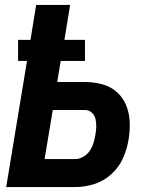

<svg xmlns="http://www.w3.org/2000/svg" viewBox="-20 -755 616 775"><path d="M5 0H284Q322 0 360.5 -12Q399 -24 430 -52.5Q461 -81 477 -117.5Q493 -154 499 -192Q505 -228 503.5 -263.5Q502 -299 489 -330.5Q476 -362 451 -384Q426 -406 392 -415Q358 -424 322 -424H211L225 -509H323V-594H240L263 -735H126L103 -594H53V-509H89ZM284 -113H160L193 -311H322Q339 -311 350.5 -300.5Q362 -290 365.5 -274.5Q369 -259 368.5 -242.5Q368 -226 365 -210Q362 -193 357 -177Q352 -161 342 -146Q332 -131 316 -122Q300 -113 284 -113Z"/></svg>

Font: Iosevka Sparkle Extrabold
Style: Italic
Weight: 800
Italic angle: -9°
Designer: Belleve Invis
Foundry: Belleve Invis
Version: Version 4.5.0; ttfautohint (v1.8.3)